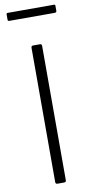

<svg xmlns="http://www.w3.org/2000/svg" viewBox="-102 -975 482 1015"><g transform="rotate(-10 139.0 -467.5)"><path d="M158 -742Q167 -742 167 -731V-13Q167 -6 165 -3Q163 0 154 0H122Q115 0 112.5 -2.5Q110 -5 110 -11V-731Q110 -742 120 -742ZM273 -929V-901Q273 -892 262 -892H19Q14 -892 12.5 -894Q11 -896 11 -901V-927Q11 -935 17 -935H267Q273 -935 273 -929Z"/></g></svg>

Font: Libre Franklin Thin ExtraLight
Style: Regular
Weight: 250
Version: Version 3.000